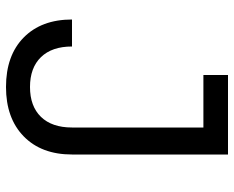

<svg xmlns="http://www.w3.org/2000/svg" viewBox="-90 -680 780 640"><g transform="rotate(90 300.0 -360.0)"><path d="M270 10Q165 10 105 -49Q45 -108 45 -210H135Q135 -143 170.5 -106.5Q206 -70 270 -70Q334 -70 369.5 -106.5Q405 -143 405 -210V-648H230V-730H495V-210Q495 -108 434.5 -49Q374 10 270 10Z"/></g></svg>

Font: JetBrains Mono Zero
Style: Regular-Zero
Weight: 400
Designer: Philipp Nurullin, Konstantin Bulenkov
Foundry: JetBrains
Version: Version 2.211